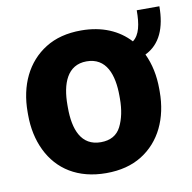

<svg xmlns="http://www.w3.org/2000/svg" viewBox="-70 -647 727 726"><g transform="rotate(-10 294.0 -284.0)"><path d="M27.8 -258.8C27.8 -207.5 37.6 -161.6 57.1 -121.1C96.2 -40 172.4 9.8 281.2 9.8C335.4 9.8 380.9 -2 418.5 -25.4C493.2 -71.8 533.2 -155.8 533.2 -258.8V-269C533.2 -320.3 523.4 -366.2 504.4 -406.2C562.5 -434.1 587.9 -494.1 587.9 -576.7H501C501 -523.4 493.2 -483.4 466.3 -463.4C423.3 -510.3 360.8 -538.1 280.3 -538.1C226.1 -538.1 180.7 -526.4 143.1 -502.9C67.9 -456.1 27.8 -372.1 27.8 -269ZM180.7 -269C180.7 -351.1 206.1 -419.4 280.3 -419.4C356 -419.4 380.4 -351.1 380.4 -269V-258.8C380.4 -216.8 373 -181.2 358.4 -152.3C343.8 -123.5 317.9 -108.9 281.2 -108.9C205.6 -108.9 180.7 -175.3 180.7 -258.8Z"/></g></svg>

Font: Vazirmatn ExtraBold
Style: Regular
Weight: 800
Designer: Saber Rastikerdar
Foundry: Saber Rastikerdar
Version: Version 33.003